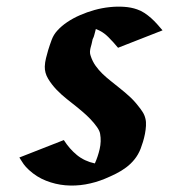

<svg xmlns="http://www.w3.org/2000/svg" viewBox="-20 -553 516 586"><path d="M174.8 -125.5Q191.9 -98.6 214.8 -79.8Q237.8 -61 269.5 -54.2Q278.8 -74.7 284.2 -98.1Q289.6 -121.6 285.6 -144.5Q284.2 -153.8 275.6 -165.8Q267.1 -177.7 255.9 -189.5Q244.6 -201.2 233.2 -210.9Q221.7 -220.7 214.4 -226.6Q201.2 -237.3 184.3 -250.5Q167.5 -263.7 152.3 -279.5Q137.2 -295.4 126.7 -313Q116.2 -330.6 116.7 -350.1Q117.2 -362.8 120.4 -375.5Q123.5 -388.2 127 -399.9Q131.8 -415.5 137.7 -431.4Q143.6 -447.3 154.8 -459.5Q167.5 -473.6 185.3 -485.6Q203.1 -497.6 224.4 -506.8Q245.6 -516.1 268.6 -522.5Q291.5 -528.8 314.2 -531.2Q336.9 -533.7 358.6 -532.2Q380.4 -530.8 398.4 -524.4Q410.2 -520.5 420.9 -513.4Q431.6 -506.3 441.2 -497.8Q450.7 -489.3 459.5 -479.5Q468.3 -469.7 476.1 -460.4L340.3 -407.2Q327.1 -423.3 310.3 -440.2Q293.5 -457 272.5 -464.4Q270 -456.1 268.3 -448.2Q266.6 -440.4 262.7 -433.1Q262.7 -431.6 262.2 -430.7Q261.2 -424.3 259.5 -418.5Q257.8 -412.6 256.3 -406.7Q254.9 -400.9 254.6 -394.8Q254.4 -388.7 256.8 -382.3Q262.2 -365.7 271.7 -352.3Q281.2 -338.9 293 -327.6Q304.7 -316.4 317.6 -306.2Q330.6 -295.9 343.8 -285.2Q359.9 -272.5 374.8 -259Q389.6 -245.6 402.3 -229Q409.2 -220.7 415.3 -211.2Q421.4 -201.7 423.8 -190.9Q426.3 -181.2 425.5 -168.9Q424.8 -156.7 422.4 -144.3Q419.9 -131.8 416.3 -119.9Q412.6 -107.9 409.2 -99.1Q401.9 -80.6 390.6 -66.7Q379.4 -52.7 365 -42Q350.6 -31.2 334 -22.9Q317.4 -14.6 299.8 -7.3Q271.5 4.4 240.7 9.8Q210 15.1 179.4 12.5Q148.9 9.8 120.4 -1.5Q91.8 -12.7 68.4 -34.2Q62.5 -40 58.8 -43.9Q55.2 -47.9 52.2 -52Q49.3 -56.2 46.4 -60.8Q43.5 -65.4 39.1 -72.3Z"/></svg>

Font: Autopia Bold Italic
Style: Bold Italic
Weight: 700
Italic angle: -104°
Designer: Antoine Gelgon
Foundry: Antoine Gelgon
Version: V.1.0